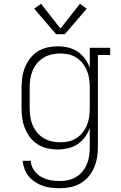

<svg xmlns="http://www.w3.org/2000/svg" viewBox="-20 -783 640 1016"><path d="M296 213Q274 213 251 210.5Q228 208 207 200.5Q186 193 166.5 180.5Q147 168 132.5 150.5Q118 133 110 111.5Q102 90 100 68H143Q144 94 159 116.5Q174 139 196.5 152Q219 165 244.5 170Q270 175 296 175Q319 175 341.5 170Q364 165 383.5 153Q403 141 417.5 123Q432 105 440.5 84Q449 63 452 40.5Q455 18 455 -5V-106Q446 -80 429.5 -57.5Q413 -35 390.5 -20Q368 -5 340.5 1.5Q313 8 286 8Q258 8 231 2Q204 -4 180.5 -18.5Q157 -33 140 -55Q123 -77 112.5 -102.5Q102 -128 98 -155.5Q94 -183 94 -210V-320Q94 -347 98 -374.5Q102 -402 112.5 -427.5Q123 -453 140 -475Q157 -497 180.5 -511.5Q204 -526 231 -532Q258 -538 286 -538Q313 -538 340.5 -531.5Q368 -525 390.5 -510Q413 -495 429.5 -472.5Q446 -450 455 -424V-530H563V-492H498V-5Q498 23 493.5 51Q489 79 477.5 105Q466 131 447.5 152.5Q429 174 404.5 188Q380 202 352 207.5Q324 213 296 213ZM299 -30Q322 -30 344 -35Q366 -40 385 -52.5Q404 -65 418 -83Q432 -101 440.5 -122Q449 -143 452 -165Q455 -187 455 -210V-320Q455 -343 452 -365Q449 -387 440.5 -408Q432 -429 418 -447Q404 -465 385 -477.5Q366 -490 344 -495Q322 -500 299 -500Q276 -500 253.5 -495Q231 -490 211 -478Q191 -466 176.5 -448.5Q162 -431 153 -410Q144 -389 140.5 -366Q137 -343 137 -320V-210Q137 -187 140.5 -164Q144 -141 153 -120Q162 -99 176.5 -81.5Q191 -64 211 -52Q231 -40 253.5 -35Q276 -30 299 -30ZM277 -602 161 -737 197 -763 300 -632 403 -763 439 -737 323 -602Z"/></svg>

Font: Iosevka Curly Slab XLtEx
Style: Regular
Weight: 200
Width: 7
Monospace: yes
Designer: Belleve Invis
Foundry: Belleve Invis
Version: Version 11.1.0; ttfautohint (v1.8.3)